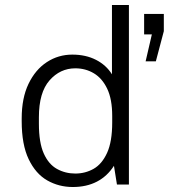

<svg xmlns="http://www.w3.org/2000/svg" viewBox="-20 -740 677 770"><path d="M564 -494 589 -602H558V-684H637V-615L605 -494ZM272 10Q216 10 169.5 -16.5Q123 -43 95 -101.5Q67 -160 67 -254V-265Q67 -347 94.5 -404Q122 -461 168 -491Q214 -521 270 -521Q324 -521 365 -500Q406 -479 429 -442V-720H497V0H449L437 -75Q410 -33 368.5 -11.5Q327 10 272 10ZM282 -44Q322 -44 355.5 -63Q389 -82 409.5 -127Q430 -172 430 -249V-275Q430 -342 410 -384Q390 -426 356.5 -446Q323 -466 282 -466Q221 -466 178.5 -417.5Q136 -369 136 -270V-244Q136 -168 155.5 -124.5Q175 -81 208.5 -62.5Q242 -44 282 -44Z"/></svg>

Font: Chivo Medium ExtraLight
Style: Regular
Weight: 250
Version: Version 2.002